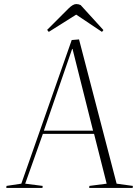

<svg xmlns="http://www.w3.org/2000/svg" viewBox="-20 -925 684 945"><path d="M369 -731 554 -21 634 -10 633 0H419L420 -10L505 -21L443 -266H191L104 -21L190 -10L189 0H11L12 -10L85 -21L333 -728ZM196 -282H438L337 -684H335ZM489 -777 482 -768 355 -853 220 -768 212 -778 316 -882Q339 -905 355 -905Q367 -905 377 -900Z"/></svg>

Font: Display Extralight
Style: Italic
Weight: 200
Italic angle: -2°
Designer: Latin by Veronika Burian and Jose Scaglione. Greek by Irene Vlachou. Cyrillic by Vera Evstafieva
Foundry: TypeTogether
Version: Version 3.002